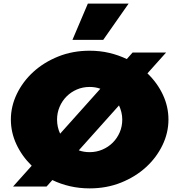

<svg xmlns="http://www.w3.org/2000/svg" viewBox="-20 -1010 990 1060"><path d="M52 20 155 -95Q101 -148 70.5 -213.5Q40 -279 40 -350Q40 -423 73 -491.5Q106 -560 164 -613Q222 -666 301.5 -698Q381 -730 475 -730Q532 -730 583 -718Q634 -706 680 -684L712 -720H897L794 -605Q849 -552 879.5 -486.5Q910 -421 910 -350Q910 -277 877 -208.5Q844 -140 786 -87Q728 -34 648.5 -2Q569 30 475 30Q418 30 366 18Q314 6 269 -16L237 20ZM655 -350Q655 -371 650 -391Q645 -411 637 -428L415 -180Q442 -170 475 -170Q512 -170 545 -184Q578 -198 602.5 -222.5Q627 -247 641 -279.5Q655 -312 655 -350ZM295 -350Q295 -308 312 -272L534 -520Q507 -530 475 -530Q437 -530 404.5 -516Q372 -502 347.5 -477.5Q323 -453 309 -420Q295 -387 295 -350ZM690 -990 550 -790H380L465 -990Z"/></svg>

Font: Imperial One
Style: Regular
Weight: 400
Designer: Jovanny Lemonad
Foundry: Jovanny Lemonad
Version: Version 1.000